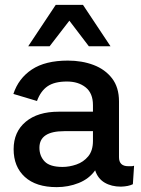

<svg xmlns="http://www.w3.org/2000/svg" viewBox="-20 -759 578 789"><path d="M362 -327Q362 -376 332 -400Q302 -424 255 -424Q204 -424 175.5 -404.5Q147 -385 132 -344L35 -373Q56 -437 111 -473.5Q166 -510 259 -510Q317 -510 364.5 -492Q412 -474 440.5 -437Q469 -400 469 -342V-113Q469 -76 507 -76Q513 -76 519.5 -76Q526 -76 531 -78L526 -2Q508 7 477 8Q438 8 410 -8.5Q382 -25 371 -59Q346 -24 303.5 -7Q261 10 213 10Q128 10 82 -32Q36 -74 36 -146Q36 -217 85.5 -258.5Q135 -300 221 -300H362ZM237 -73Q265 -73 294 -83Q323 -93 342.5 -116.5Q362 -140 362 -180V-220H244Q142 -220 142 -152Q142 -118 163.5 -95.5Q185 -73 237 -73ZM434 -569H345L265 -674L184 -569H96L209 -739H321Z"/></svg>

Font: Prodigy Sans Medium
Style: Regular
Weight: 500
Designer: Wei Huang
Foundry: Wei Huang
Version: Version 1.003; ttfautohint (v1.8.3)